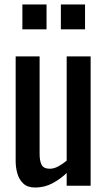

<svg xmlns="http://www.w3.org/2000/svg" viewBox="-20 -830 480 858"><path d="M137 8Q103 8 84 -10Q65 -28 57.5 -55Q50 -82 50 -110V-578H157V-142Q157 -111 166 -93.5Q175 -76 203 -76Q221 -76 240.5 -86.5Q260 -97 278 -112V-578H385V0H278V-57Q250 -30 214.5 -11Q179 8 137 8ZM252 -699V-810H360V-699ZM80 -699V-810H188V-699Z"/></svg>

Font: Oswald
Style: Regular
Weight: 400
Designer: Vernon Adams
Foundry: Vernon Adams
Version: Version 4.103; ttfautohint (v1.8.3)